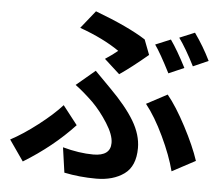

<svg xmlns="http://www.w3.org/2000/svg" viewBox="-56 -833 1088 946"><g transform="rotate(5 488.5 -359.5)"><path d="M445.3 -540Q485.4 -566.4 506.8 -585Q427.7 -639.6 310.5 -681.6L380.9 -769.5Q544.9 -708 631.8 -652.3L660.2 -578.1Q579.1 -509.8 521.5 -470.7ZM14.6 -103.5Q77.1 -136.7 148.4 -191.9Q219.7 -247.1 262.7 -294.9L335 -202.1Q229.5 -88.9 85.9 -1ZM277.3 -87.9Q359.4 -65.4 428.7 -65.4Q513.7 -65.4 513.7 -129.9Q513.7 -169.9 478 -226.1Q442.4 -282.2 401.4 -323.2Q351.6 -371.1 312.5 -399.4L405.3 -477.5Q459 -423.8 483.4 -398.4Q565.4 -316.4 605.5 -249Q645.5 -181.6 645.5 -116.2Q645.5 -26.4 591.3 12.7Q537.1 51.8 453.1 51.8Q371.1 51.8 294.9 36.1ZM666 -336.9 768.6 -391.6Q813.5 -336.9 862.8 -243.2Q912.1 -149.4 935.5 -78.1L820.3 -16.6Q800.8 -92.8 756.8 -185.5Q712.9 -278.3 666 -336.9ZM685.5 -631.8 760.7 -663.1Q795.9 -613.3 838.9 -529.3L762.7 -496.1Q712.9 -593.8 685.5 -631.8ZM800.8 -675.8 876 -707Q921.9 -642.6 955.1 -574.2L879.9 -541Q836.9 -626 800.8 -675.8Z"/></g></svg>

Font: Min Sans Bold
Style: Regular
Weight: 700
Designer: Jinseong-Kim, NotoSansCJK, Nunito
Foundry: Jinseong-Kim
Version: Version 1.400;Glyphs 3.1.2 (3151)